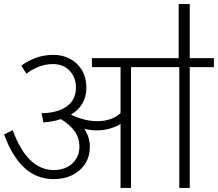

<svg xmlns="http://www.w3.org/2000/svg" viewBox="-20 -918 1065 938"><path d="M1025 -590H907V0H856V-590H620V0H569V-313Q555 -302 522 -291.5Q489 -281 455 -281Q422 -281 392 -289Q419 -247 419 -200Q419 -155 397 -119.5Q375 -84 335 -63.5Q295 -43 243 -43Q160 -43 100 -97.5Q40 -152 0 -261L42 -282Q113 -88 243 -87Q300 -88 334 -120Q368 -152 368 -202Q368 -243 345.5 -275.5Q323 -308 278 -336Q236 -323 192 -320L183 -365Q261 -366 306 -398Q351 -430 351 -491Q351 -540 320 -572.5Q289 -605 239 -605Q171 -605 109 -558L84 -597Q114 -620 154.5 -635Q195 -650 241 -650Q284 -650 320.5 -631.5Q357 -613 379.5 -576.5Q402 -540 402 -488Q402 -447 383 -413.5Q364 -380 327 -358Q351 -345 386.5 -335.5Q422 -326 455 -326Q525 -326 569 -365V-590H429V-634H853V-898H907V-634H1025Z"/></svg>

Font: Martel Sans ExtraLight
Style: Regular
Weight: 275
Designer: Dan Reynolds and Mathieu Réguer
Foundry: Dan Reynolds and Mathieu Réguer
Version: Version 1.002; ttfautohint (v1.1) -l 5 -r 5 -G 72 -x 0 -D la